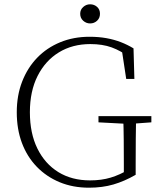

<svg xmlns="http://www.w3.org/2000/svg" viewBox="-20 -859 739 893"><path d="M394 14Q319 14 257.5 -11.5Q196 -37 151 -83.5Q106 -130 82 -194Q58 -258 58 -337Q58 -415 83 -479.5Q108 -544 153 -590.5Q198 -637 260 -662.5Q322 -688 396 -688Q439 -688 475 -681.5Q511 -675 542 -663Q573 -651 601 -634L605 -492H567L545 -637L583 -627V-592Q542 -623 499.5 -638.5Q457 -654 400 -654Q317 -654 254 -615.5Q191 -577 155 -506Q119 -435 119 -337Q119 -239 154 -168Q189 -97 251.5 -58.5Q314 -20 399 -20Q452 -20 495 -33Q538 -46 581 -72L556 -44V-95Q556 -151 555.5 -207Q555 -263 553 -319H613Q612 -268 611.5 -213.5Q611 -159 611 -95V-46Q559 -16 507.5 -1Q456 14 394 14ZM438 -290V-319H684V-290L589 -283H571ZM399 -750Q381 -750 367 -762.5Q353 -775 353 -795Q353 -814 367 -826.5Q381 -839 399 -839Q418 -839 431.5 -827Q445 -815 445 -795Q445 -775 431.5 -762.5Q418 -750 399 -750Z"/></svg>

Font: Source Serif 4 18pt Light
Style: Regular
Weight: 300
Designer: Frank Grießhammer
Foundry: Adobe Systems Incorporated
Version: Version 4.004;hotconv 1.0.116;makeotfexe 2.5.65601